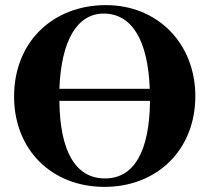

<svg xmlns="http://www.w3.org/2000/svg" viewBox="-20 -711 818 750"><path d="M212 -364C219 -552 281 -658 385 -658C495 -658 558 -554 565 -364ZM566 -317C564 -118 503 -14 390 -14C278 -14 214 -115 212 -317ZM394 -691C186 -691 35 -547 35 -334C35 -127 181 19 388 19C595 19 743 -127 743 -335C743 -542 595 -691 394 -691Z"/></svg>

Font: XITS
Style: Bold
Weight: 700
Designer: MicroPress Inc., with final additions and corrections provided by Coen Hoffman, Elsevier (retired)
Version: Version 1.302